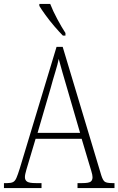

<svg xmlns="http://www.w3.org/2000/svg" viewBox="-22 -951 599 971"><path d="M-2 0V-25H15Q33 -25 43.5 -30Q54 -35 61 -51Q68 -67 78 -99L264 -714H295L490 -65Q498 -39 508 -32Q518 -25 546 -25H557V0H370V-25H394Q426 -25 436 -32Q446 -39 446 -55Q446 -66 439.5 -87Q433 -108 428 -125L391 -249H158L124 -135Q119 -118 111.5 -93Q104 -68 104 -55Q104 -40 115 -32.5Q126 -25 159 -25H188V0ZM168 -279H383L321 -492Q306 -543 294 -584.5Q282 -626 275 -653Q270 -627 257.5 -586.5Q245 -546 234 -505ZM296 -771Q278 -789 253.5 -817.5Q229 -846 208 -875Q187 -904 177 -921V-931H232Q245 -897 267.5 -855Q290 -813 309 -784V-771Z"/></svg>

Font: Noto Serif Myanmar Condensed ExtraLight
Style: Regular
Weight: 200
Width: 3
Designer: Ben Mitchell and the Monotype Design Team
Foundry: Monotype Imaging Inc.
Version: Version 2.106; ttfautohint (v1.8.4.7-5d5b)